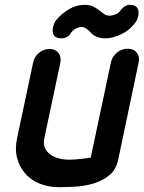

<svg xmlns="http://www.w3.org/2000/svg" viewBox="-20 -767 596 796"><path d="M330 -747Q352 -747 366 -740Q380 -733 391 -724.5Q402 -716 411.5 -709Q421 -702 434 -702Q446 -702 459.5 -707.5Q473 -713 482 -727Q499 -747 517 -747Q562 -747 553 -700Q551 -692 548 -684.5Q545 -677 537 -669H538Q515 -640 480.5 -624Q446 -608 416 -608Q377 -608 354 -634Q338 -652 322 -655Q307 -656 292.5 -647.5Q278 -639 269 -623Q254 -608 236 -608Q190 -608 200 -655Q202 -663 205 -670.5Q208 -678 215 -686Q236 -711 266.5 -729Q297 -747 330 -747ZM440 -509Q445 -532 464.5 -548.5Q484 -565 509 -565Q534 -565 547 -548.5Q560 -532 555 -509L470 -105Q461 -62 431.5 -39Q402 -16 365 -5.5Q328 5 290 7Q252 9 225 9Q181 9 145 -5.5Q109 -20 85 -47Q61 -74 51 -111.5Q41 -149 51 -195L117 -506Q122 -532 141.5 -548Q161 -564 186 -564Q209 -564 222 -548Q235 -532 230 -506L164 -195Q159 -172 166 -155Q173 -138 188 -127Q203 -116 223.5 -110.5Q244 -105 266 -105Q288 -105 313.5 -108Q339 -111 356 -113Z"/></svg>

Font: VDS
Style: Bold Italic
Weight: 700
Designer: artmaker
Foundry: artmaker
Version: Version 1.000 2009 initial release